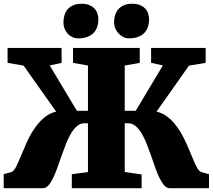

<svg xmlns="http://www.w3.org/2000/svg" viewBox="-23 -997 1127 1017"><path d="M660.2 -793.9Q642.6 -793.9 628.2 -801.8Q613.8 -809.6 603.3 -821.5Q592.8 -833.5 586.9 -848.4Q581.1 -863.3 581.1 -877.9Q581.1 -898.9 586.7 -917Q592.3 -935.1 604 -948.5Q615.7 -961.9 633.8 -969.5Q651.9 -977.1 676.8 -977.1H677.2Q700.7 -977.1 717.8 -970.2Q734.9 -963.4 745.6 -952.1Q756.3 -940.9 761.5 -925.8Q766.6 -910.6 766.6 -894Q766.6 -873 760.5 -854.7Q754.4 -836.4 741.7 -823Q729 -809.6 708.7 -801.8Q688.5 -793.9 660.6 -793.9ZM391.6 -793.9Q374 -793.9 359.6 -800.8Q345.2 -807.6 335 -819.1Q324.7 -830.6 318.8 -845.7Q313 -860.8 313 -877.9Q313 -898.9 318.6 -917Q324.2 -935.1 335.9 -948.5Q347.7 -961.9 365.7 -969.5Q383.8 -977.1 408.7 -977.1H409.2Q432.6 -977.1 449.5 -970.2Q466.3 -963.4 477.1 -952.1Q487.8 -940.9 492.9 -925.8Q498 -910.6 498 -894Q498 -873 491.9 -854.7Q485.8 -836.4 472.9 -823Q460 -809.6 439.9 -801.8Q419.9 -793.9 392.1 -793.9ZM-3.4 -74.2 38.1 -85.9Q50.3 -90.3 61.8 -113Q73.2 -135.7 86.7 -168.2Q100.1 -200.7 116.7 -238.5Q133.3 -276.4 155.5 -310.3Q177.7 -344.2 206.8 -370.4Q235.8 -396.5 274.4 -405.8L102.1 -649.4L17.1 -664.1V-743.2H303.2V-664.1L240.2 -650.4L384.3 -410.2H442.9V-649.9L363.8 -664.1V-743.2H717.3V-664.1L637.7 -649.9V-410.2H695.8L839.8 -650.4L777.3 -664.1V-743.2H1066.4V-664.1L978 -649.4L806.2 -405.8Q835 -398.9 858.6 -382.1Q882.3 -365.2 901.4 -342.5Q920.4 -319.8 935.8 -293Q951.2 -266.1 963.6 -238.5Q976.1 -210.9 986.6 -185.1Q997.1 -159.2 1006.3 -138.2Q1015.6 -117.2 1024.4 -103.3Q1033.2 -89.4 1042.5 -85.9L1084 -74.2V0H876.5Q860.4 0 847.2 -14.9Q834 -29.8 822 -54Q810.1 -78.1 799.3 -108.9Q788.6 -139.6 777.3 -172.1Q766.1 -204.6 753.9 -235.4Q741.7 -266.1 727.3 -290.3Q712.9 -314.5 695.3 -329.3Q677.7 -344.2 656.2 -344.2H637.7V-85.9L727.1 -73.2V0H357.4V-74.2L442.9 -85.9V-344.2H424.3Q402.8 -344.2 385.3 -329.3Q367.7 -314.5 353.3 -290.3Q338.9 -266.1 326.7 -235.4Q314.5 -204.6 303.2 -172.1Q292 -139.6 281 -108.9Q270 -78.1 258.3 -54Q246.6 -29.8 233.4 -14.9Q220.2 0 204.1 0H-3.4Z"/></svg>

Font: Merriweather UltraBold
Style: Regular
Weight: 900
Designer: Eben Sorkin ( sorkintype@gmail.com )
Foundry: Eben Sorkin
Version: Version 1.570; ttfautohint (v1.3) -l 8 -r 32 -G 0 -x 0 -H 60